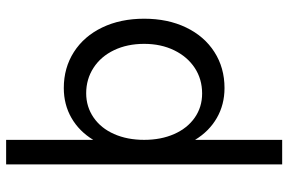

<svg xmlns="http://www.w3.org/2000/svg" viewBox="-177 -563 940 626"><g transform="rotate(-90 293.0 -250.0)"><path d="M70 -700H150V-416Q178 -462 221.5 -487Q265 -512 319 -512Q385 -512 436.5 -479Q488 -446 516.5 -386.5Q545 -327 545 -250Q545 -173 516.5 -113.5Q488 -54 436.5 -21Q385 12 319 12Q265 12 221.5 -13Q178 -38 150 -84V200H70ZM301 -61Q348 -61 384.5 -85Q421 -109 442 -152Q463 -195 463 -250Q463 -305 442.5 -348Q422 -391 385 -415Q348 -439 302 -439Q258 -439 223 -415Q188 -391 169 -348Q150 -305 150 -250Q150 -195 169 -152Q188 -109 222.5 -85Q257 -61 301 -61Z"/></g></svg>

Font: Oak Sans
Style: Regular
Weight: 400
Designer: Erik Kennedy, Walven
Foundry: Erik Kennedy, Walven
Version: Version 1.000